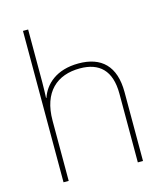

<svg xmlns="http://www.w3.org/2000/svg" viewBox="-113 -897 799 931"><g transform="rotate(-15 286.5 -431.0)"><path d="M116 -547V-811H90V-51H116V-353C116 -497 194 -564 309 -564C406 -564 463 -513 463 -396V-51H489V-397C489 -528 423 -589 309 -589C197 -589 137 -531 116 -468H114C115 -497 116 -517 116 -547Z"/></g></svg>

Font: Noto Sans Tamil UI Thin
Style: Regular
Weight: 100
Designer: Jelle Bosma - Monotype Design Team
Foundry: Monotype Imaging Inc.
Version: Version 2.004